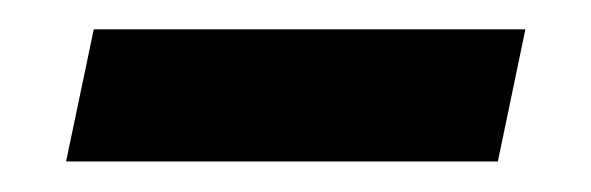

<svg xmlns="http://www.w3.org/2000/svg" viewBox="-20 -714 397 129"><path d="M314.5 -605.5H24.4L43 -694.3H333Z"/></svg>

Font: Cadman
Style: Bold Italic
Weight: 700
Italic angle: -12°
Designer: Paul James MIller
Foundry: High-Logic / Made with FontCreator
Version: Version 2.114;March 28, 2021;FontCreator 13.0.0.2683 64-bit